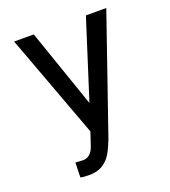

<svg xmlns="http://www.w3.org/2000/svg" viewBox="-132 -809 813 916"><g transform="rotate(-20 274.0 -350.5)"><path d="M282.2 -312.5 409.2 -710.9H512.7L308.1 -118.7Q285.6 -61.5 267.8 -38.3Q250 -15.1 225.1 -2.4Q200.2 10.3 162.6 10.3Q128.9 10.3 120.1 5.9L122.1 -68.4L160.6 -66.4Q199.7 -66.4 216.8 -113.8L240.2 -183.6L44.9 -710.9H144.5Z"/></g></svg>

Font: MAUL Condensed
Style: Condensed Regular
Weight: 400
Designer: MAUL
Version: Version 1.0; 2020; ttfautohint (v1.8.3)